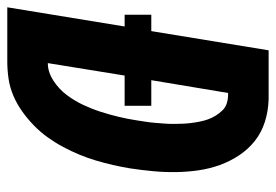

<svg xmlns="http://www.w3.org/2000/svg" viewBox="-138 -638 775 540"><g transform="rotate(90 250.0 -367.5)"><path d="M0 0 54 -330H21V-405H67L121 -735H259Q292 -734 322 -724.5Q352 -715 375.5 -696.5Q399 -678 416 -652.5Q433 -627 443.5 -598Q454 -569 458.5 -538Q463 -507 463.5 -475Q464 -443 461 -410.5Q458 -378 453 -345Q449 -321 443.5 -297Q438 -273 431 -249.5Q424 -226 414.5 -203Q405 -180 393 -157.5Q381 -135 366 -114Q351 -93 332.5 -75Q314 -57 293 -42Q272 -27 248.5 -17Q225 -7 200.5 -3.5Q176 0 153 0ZM157 -114Q182 -114 206 -129.5Q230 -145 246.5 -167Q263 -189 274.5 -213.5Q286 -238 294 -263Q302 -288 308 -313Q314 -338 318 -364Q320 -377 322 -390Q324 -403 325 -415.5Q326 -428 327 -441Q328 -454 328 -466.5Q328 -479 327.5 -492Q327 -505 325.5 -517Q324 -529 321.5 -541.5Q319 -554 315 -565Q311 -576 304.5 -586.5Q298 -597 289.5 -605.5Q281 -614 269.5 -617.5Q258 -621 245 -621H241L205 -405H277V-330H192Z"/></g></svg>

Font: Iosevka SS04 Heavy
Style: Italic
Weight: 900
Italic angle: -9°
Monospace: yes
Designer: Belleve Invis
Foundry: Belleve Invis
Version: Version 19.0.0; ttfautohint (v1.8.4)